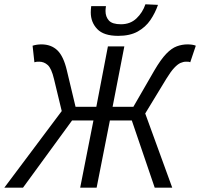

<svg xmlns="http://www.w3.org/2000/svg" viewBox="-54 -872 930 892"><path d="M-34 0 232.8 -356 196.8 -505.1Q185.2 -554.2 167.8 -569.8Q150.5 -585.4 128.2 -585.4Q122 -585.4 116.9 -585.1Q111.8 -584.7 105.8 -582.7L97.4 -659.6Q106.8 -662.7 117 -664.2Q127.2 -665.8 138.3 -665.8Q183.9 -665.8 212.7 -638.1Q241.4 -610.3 256.7 -544.5L297 -375.8H393.5L447.3 -656.3H523.6L469.1 -375.8H565.6L663 -544.5Q693.1 -596 718.2 -622Q743.2 -648 767.6 -656.9Q791.9 -665.8 817.4 -665.8Q828.6 -665.8 838.9 -664.2Q849.2 -662.7 855.7 -659.6L829.8 -582.7Q825.8 -584.7 821.4 -585.1Q817 -585.4 810.3 -585.4Q797.7 -585.4 784.4 -579.5Q771.2 -573.5 755.4 -556.7Q739.5 -539.9 719 -506.4L620.7 -344.8L746.2 0H664.8L558.4 -312.2H456.5L394.9 0H318.5L380.1 -312.2H280.7L52.8 0ZM495.1 -705.4Q427.9 -705.4 397.8 -737Q367.7 -768.5 367.7 -814.4Q367.7 -820.8 368.2 -827.6Q368.7 -834.4 369.7 -843.4H438.2Q437.2 -835.1 436.7 -830.8Q436.2 -826.5 436.2 -820.8Q436.2 -794.1 451.9 -776.7Q467.6 -759.3 508 -759.3Q551.4 -759.3 580 -786.5Q608.6 -813.6 621.6 -852.1L680 -849.4Q667 -811.8 644.7 -778.9Q622.3 -746 586.1 -725.7Q550 -705.4 495.1 -705.4Z"/></svg>

Font: Source Sans 3
Style: Italic
Weight: 200
Italic angle: -11°
Designer: Paul D. Hunt
Foundry: Adobe
Version: Version 3.046;hotconv 1.0.118;makeotfexe 2.5.65603